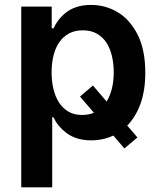

<svg xmlns="http://www.w3.org/2000/svg" viewBox="-20 -573 651 797"><path d="M196.7 204.5H68.2V-545.5H194.6V-455.3H202.1Q219.8 -493.3 250.7 -518.5Q292.6 -552.6 358 -552.6Q418.3 -552.6 469.5 -521.7Q520.6 -491.1 553.3 -425.4Q583.1 -362.9 583.1 -272Q583.1 -196.7 563 -141.9Q543 -87 508.2 -51.8L550.4 -2.5L496.4 43.3L450.6 -10.3Q408 9.6 358.3 9.6Q295.5 9.6 253.6 -22.7Q219.5 -48.7 202.1 -85.9H196.7ZM322.4 -95.9Q348.4 -95.9 369.7 -105.1L312.1 -172.2L365.8 -218L422.6 -151.6Q452.1 -200.3 452.1 -272.7Q452.1 -307.9 444.8 -339.7Q437.5 -371.4 421.9 -395.6Q406.2 -419.7 381.7 -433.6Q357.2 -447.4 322.4 -447.1Q290.8 -447.1 266.9 -434.3Q242.9 -421.5 226.7 -398.6Q210.6 -375.7 202.4 -343.6Q194.2 -311.4 194.2 -272.7Q194.2 -235.1 202.1 -202.6Q209.9 -170.1 225.9 -146.1Q241.8 -122.2 265.8 -108.7Q289.8 -95.2 322.4 -95.9Z"/></svg>

Font: Linik Sans SemiBold
Style: Regular
Weight: 600
Designer: Fonts by Rasmus Andersson / Changes by Cristiano Sobral with parts from Marc Monis
Foundry: rsms
Version: Version 3.020; ttfautohint (v1.6)